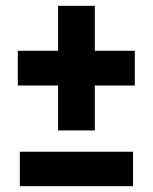

<svg xmlns="http://www.w3.org/2000/svg" viewBox="-20 -638 524 658"><path d="M48 -118H436V0H48ZM305 -464H442V-345H305V-191H179V-345H41V-464H179V-618H305Z"/></svg>

Font: Fira Sans Condensed
Style: Bold
Weight: 700
Width: 3
Designer: bBox Type GmbH & Carrois Corporate GbR & Edenspiekermann AG
Foundry: bBox Type GmbH & Carrois Corporate GbR & Edenspiekermann AG
Version: Version 4.301